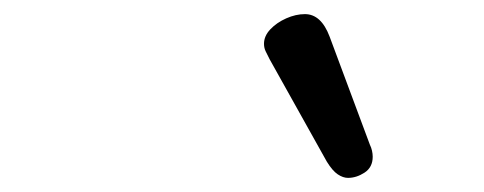

<svg xmlns="http://www.w3.org/2000/svg" viewBox="-20 -875 685 272"><path d="M473 -623Q466 -623 458.5 -628Q451 -633 443 -646L362 -791Q359 -797 356.5 -802Q354 -807 354 -813Q354 -824 363 -833.5Q372 -843 385.5 -849Q399 -855 412 -855Q435 -855 447 -823L504 -670Q506 -666 507 -661.5Q508 -657 508 -653Q508 -638 496.5 -630.5Q485 -623 473 -623Z"/></svg>

Font: Playwrite AU TAS
Style: Regular
Weight: 400
Designer: Veronika Burian, José Scaglione
Foundry: TypeTogether
Version: Version 1.002